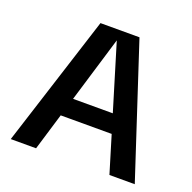

<svg xmlns="http://www.w3.org/2000/svg" viewBox="-105 -668 776 774"><g transform="rotate(20 283.0 -281.5)"><path d="M18.7 0 198.7 -563H366L550.7 0H442L284.3 -520L127.3 0ZM140.3 -158.7 140.7 -238.3H425.7L426.7 -158.7Z"/></g></svg>

Font: Darker Grotesque Light
Style: Regular
Weight: 300
Designer: Gabriel Lam
Foundry: TypeRant
Version: Version 1.000;gftools[0.9.28]